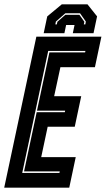

<svg xmlns="http://www.w3.org/2000/svg" viewBox="-44 -870 490 890"><path d="M-24.5 0 124.5 -700H426L396 -558.5H236L207 -424H332.5L302.5 -282.5H177L147 -141.5H307L277 0ZM59 -68.5H231.5L233 -75.5H67.5L126 -350H256.5L258 -357H127.5L185 -627H350.5L352 -634H179.5ZM361.5 -850 406 -794 389.5 -716H293.5L301.5 -754H262.5L254.5 -716H158.5L175 -794L242.5 -850ZM327 -808.5H259L215 -770L212.5 -757H219.5L222 -769L259 -801.5H324L347 -769L344.5 -757H351.5L354 -770Z"/></svg>

Font: Tourney Condensed ExtraBold
Style: Italic
Weight: 800
Width: 3
Italic angle: -12°
Designer: Tyler Finck
Foundry: Etcetera Type Co
Version: Version 1.010; ttfautohint (v1.8.3)